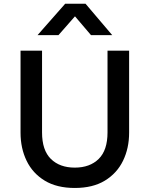

<svg xmlns="http://www.w3.org/2000/svg" viewBox="-20 -964 780 1000"><path d="M369.5 15Q276 15 213.2 -23Q150.5 -61 118.8 -126.2Q87 -191.5 87 -273V-700H199V-274Q199 -181.5 245 -136.2Q291 -91 369.5 -91Q448 -91 494 -136.2Q540 -181.5 540 -274V-700H652.5V-273Q652.5 -192 620.8 -126.8Q589 -61.5 526.2 -23.2Q463.5 15 369.5 15ZM175.5 -781 319.5 -944.5H425.5L564.5 -781H454L370.5 -879L284.5 -781Z"/></svg>

Font: Geologica EX
Style: Regular
Weight: 400
Designer: Sindre Bremnes, Frode Helland
Foundry: Monokrom Skriftforlag AS
Version: Version 1.010;gftools[0.9.28]